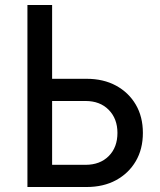

<svg xmlns="http://www.w3.org/2000/svg" viewBox="-20 -750 640 770"><path d="M90 0V-730H189V-434H327Q395 -434 445.5 -406.5Q496 -379 524.5 -330.5Q553 -282 553 -217Q553 -152 524.5 -103.5Q496 -55 445.5 -27.5Q395 0 327 0ZM189 -89H323Q381 -89 416 -124Q451 -159 451 -217Q451 -274 416 -309.5Q381 -345 323 -345H189Z"/></svg>

Font: JetBrains Mono NL Medium
Style: Regular
Weight: 500
Monospace: yes
Designer: Philipp Nurullin, Konstantin Bulenkov
Foundry: JetBrains
Version: Version 2.305; ttfautohint (v1.8.4.7-5d5b)